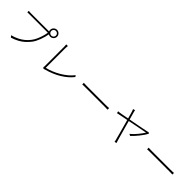

<svg xmlns="http://www.w3.org/2000/svg" viewBox="407 -2486 4187 4187"><g transform="rotate(45 2500.0 -392.5)"><path d="M807 -706Q807 -676 828 -655Q849 -634 879 -634Q909 -634 930.5 -655Q952 -676 952 -706Q952 -736 930.5 -757.5Q909 -779 879 -779Q849 -779 828 -757.5Q807 -736 807 -706ZM773 -706Q773 -736 787.5 -760Q802 -784 826 -798.5Q850 -813 879 -813Q908 -813 932.5 -798.5Q957 -784 971.5 -760Q986 -736 986 -706Q986 -677 971.5 -653Q957 -629 932.5 -615Q908 -601 879 -601Q850 -601 826 -615Q802 -629 787.5 -653Q773 -677 773 -706ZM833 -649Q829 -641 827 -634.5Q825 -628 823 -614Q816 -572 802.5 -522.5Q789 -473 770 -422Q751 -371 727 -324Q703 -277 675 -242Q629 -184 575.5 -135.5Q522 -87 452 -48.5Q382 -10 288 19L253 -20Q348 -46 419 -82Q490 -118 544 -164Q598 -210 641 -266Q679 -314 707.5 -378.5Q736 -443 755.5 -508.5Q775 -574 782 -626Q768 -626 726 -626Q684 -626 626 -626Q568 -626 504.5 -626Q441 -626 383.5 -626Q326 -626 286 -626Q246 -626 235 -626Q209 -626 189.5 -625.5Q170 -625 151 -624V-670Q164 -669 177 -667.5Q190 -666 205 -665.5Q220 -665 236 -665Q244 -665 275.5 -665Q307 -665 353 -665Q399 -665 451.5 -665Q504 -665 556.5 -665Q609 -665 654 -665Q699 -665 729.5 -665Q760 -665 768 -665Q776 -665 784.5 -665.5Q793 -666 802 -669Z M1243 -26Q1246 -32 1248 -40.5Q1250 -49 1250 -62Q1250 -75 1250 -117.5Q1250 -160 1250 -220.5Q1250 -281 1250 -348Q1250 -415 1250 -478.5Q1250 -542 1250 -589.5Q1250 -637 1250 -657Q1250 -666 1249 -681Q1248 -696 1247 -710.5Q1246 -725 1245 -730H1297Q1295 -720 1293 -696.5Q1291 -673 1291 -658Q1291 -640 1291 -600.5Q1291 -561 1291 -507.5Q1291 -454 1291 -394.5Q1291 -335 1291 -277.5Q1291 -220 1291 -171.5Q1291 -123 1291 -91.5Q1291 -60 1291 -53Q1372 -71 1454 -105Q1536 -139 1612.5 -184.5Q1689 -230 1754.5 -285Q1820 -340 1865 -401L1890 -367Q1796 -247 1645.5 -155.5Q1495 -64 1301 -12Q1294 -11 1286.5 -8Q1279 -5 1272 -2Z M2110 -409Q2123 -408 2140 -407Q2157 -406 2180 -405.5Q2203 -405 2232 -405Q2240 -405 2271.5 -405Q2303 -405 2348.5 -405Q2394 -405 2448 -405Q2502 -405 2556.5 -405Q2611 -405 2659 -405Q2707 -405 2741 -405Q2775 -405 2789 -405Q2829 -405 2852 -406.5Q2875 -408 2889 -409V-359Q2876 -360 2850.5 -361Q2825 -362 2790 -362Q2776 -362 2741.5 -362Q2707 -362 2659 -362Q2611 -362 2556.5 -362Q2502 -362 2448.5 -362Q2395 -362 2349 -362Q2303 -362 2272 -362Q2241 -362 2232 -362Q2192 -362 2161 -361.5Q2130 -361 2110 -359Z M3322 -776Q3323 -763 3327 -747Q3331 -731 3337 -709Q3348 -670 3364.5 -610.5Q3381 -551 3399.5 -483Q3418 -415 3437.5 -345.5Q3457 -276 3474 -215Q3491 -154 3503 -110.5Q3515 -67 3521 -50Q3524 -40 3527 -28.5Q3530 -17 3534.5 -6Q3539 5 3542 16L3493 28Q3491 13 3487.5 -5Q3484 -23 3479 -39Q3474 -54 3463.5 -94.5Q3453 -135 3437.5 -192.5Q3422 -250 3404 -315Q3386 -380 3368.5 -443.5Q3351 -507 3336 -561.5Q3321 -616 3310.5 -653Q3300 -690 3297 -699Q3290 -722 3284 -737.5Q3278 -753 3273 -763ZM3897 -628Q3879 -591 3849 -546.5Q3819 -502 3782.5 -456.5Q3746 -411 3709.5 -371Q3673 -331 3643 -303L3600 -324Q3633 -350 3668 -386Q3703 -422 3736 -461.5Q3769 -501 3795 -537.5Q3821 -574 3837 -600Q3826 -598 3785 -590Q3744 -582 3681.5 -570Q3619 -558 3546.5 -543.5Q3474 -529 3400 -514.5Q3326 -500 3261.5 -487.5Q3197 -475 3151.5 -465.5Q3106 -456 3089 -452L3077 -498Q3100 -500 3121 -502.5Q3142 -505 3166 -509Q3178 -511 3217.5 -518.5Q3257 -526 3314 -537Q3371 -548 3437.5 -560Q3504 -572 3569.5 -584.5Q3635 -597 3692 -608Q3749 -619 3788 -627Q3827 -635 3837 -637Q3844 -639 3853 -641.5Q3862 -644 3869 -647Z M4110 -409Q4123 -408 4140 -407Q4157 -406 4180 -405.5Q4203 -405 4232 -405Q4240 -405 4271.5 -405Q4303 -405 4348.5 -405Q4394 -405 4448 -405Q4502 -405 4556.5 -405Q4611 -405 4659 -405Q4707 -405 4741 -405Q4775 -405 4789 -405Q4829 -405 4852 -406.5Q4875 -408 4889 -409V-359Q4876 -360 4850.5 -361Q4825 -362 4790 -362Q4776 -362 4741.5 -362Q4707 -362 4659 -362Q4611 -362 4556.5 -362Q4502 -362 4448.5 -362Q4395 -362 4349 -362Q4303 -362 4272 -362Q4241 -362 4232 -362Q4192 -362 4161 -361.5Q4130 -361 4110 -359Z"/></g></svg>

Font: Noto Sans JP Thin ExtraLight
Style: Regular
Weight: 250
Version: Version 2.004-H2;hotconv 1.0.118;makeotfexe 2.5.65603